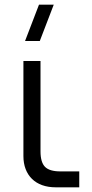

<svg xmlns="http://www.w3.org/2000/svg" viewBox="-20 -800 395 820"><path d="M87 -625 146.5 -780H209.5L150 -625ZM318.5 0H218Q186 0 160.2 -9.2Q134.5 -18.5 116.8 -35.8Q99 -53 89.5 -77.8Q80 -102.5 80 -133.5V-539.5H153V-153.5Q153 -107 172.2 -87.5Q191.5 -68 237.5 -68H318.5Z"/></svg>

Font: Vela Sans
Style: Regular
Weight: 400
Designer: Principal design: Mikhail Sharanda - project Manrope.
Design modification: Ravid Balaliev
Foundry: Mikhail Sharanda
Version: Version 1.001